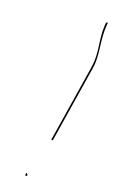

<svg xmlns="http://www.w3.org/2000/svg" viewBox="-126 -694 419 688"><g transform="rotate(20 83.5 -349.5)"><path d="M115.6 -193C117.6 -193 118.7 -194 119 -196L165.1 -487C166.6 -496.3 167.3 -506 167.2 -516C166.8 -561.8 155.8 -596.7 159 -644L159.7 -655C160.4 -659.3 154.1 -657.6 153.6 -654L152.8 -643C149.1 -587.6 168.7 -547.4 159.1 -487L113 -196C112.7 -194 113.6 -193 115.6 -193ZM72.9 -50C66.7 -57.4 66.8 -34.2 74.7 -42.5C78 -45.9 74.2 -48.4 72.9 -50Z"/></g></svg>

Font: Proton
Style: HlIt
Weight: 500
Version: Version 1.017